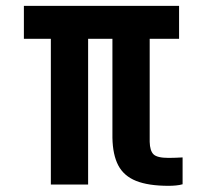

<svg xmlns="http://www.w3.org/2000/svg" viewBox="-20 -618 692 643"><path d="M544.5 4.3Q477.1 4.3 436 -12.1Q395 -28.4 376.2 -63.9Q357.5 -99.4 356.5 -156.8V-488.1H275.1V0H150.3V-488.1H60V-598.4H579.7V-488.1H481.3V-143Q482 -113.3 494 -101.3Q506.1 -89.2 544.9 -89.2Q557.2 -89.2 567.7 -89.7Q578.3 -90.3 591.5 -90.8V-0.9Q581.3 2 569.4 3.1Q557.5 4.3 544.5 4.3Z"/></svg>

Font: Big Shoulders Thin
Style: Regular
Weight: 100
Designer: Patric King
Foundry: XO Type Co
Version: Version 2.002